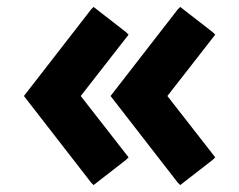

<svg xmlns="http://www.w3.org/2000/svg" viewBox="-20 -555 689 554"><path d="M493 -28 500 -21 594 -94 601 -101 463 -278 601 -455 594 -462 500 -535 493 -528 299 -278ZM243 -28 250 -21 344 -94 351 -101 213 -278 351 -455 344 -462 250 -535 243 -528 49 -278Z"/></svg>

Font: Hussar Woodtype
Style: Blk
Weight: 900
Foundry: Cannot Into Space Fonts
Version: Version 1.07